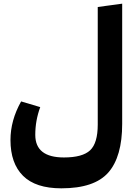

<svg xmlns="http://www.w3.org/2000/svg" viewBox="-20 -804 735 1045"><path d="M512 -766 645 -784V-130Q645 49 569.5 135Q494 221 314 221Q174 221 105.5 153Q37 85 37 -42Q37 -149 95 -252L199 -221Q172 -148 172 -70Q172 53 328 53Q429 53 470.5 14Q512 -25 512 -126Z"/></svg>

Font: FiraGO ExtraBold
Style: Regular
Weight: 800
Designer: bBox Type
Foundry: bBox Type GmbH
Version: Version 1.001;PS 001.001;hotconv 1.0.88;makeotf.lib2.5.64775